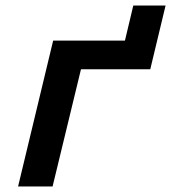

<svg xmlns="http://www.w3.org/2000/svg" viewBox="-20 -670 615 690"><path d="M45 0 171 -524H429L459 -650H575L520 -421H271L169 0Z"/></svg>

Font: Ubuntu Sans Mono SemiBold
Style: Italic
Weight: 600
Italic angle: -13.5°
Monospace: yes
Designer: Dalton Maag Ltd
Foundry: Dalton Maag Ltd
Version: Version 1.006